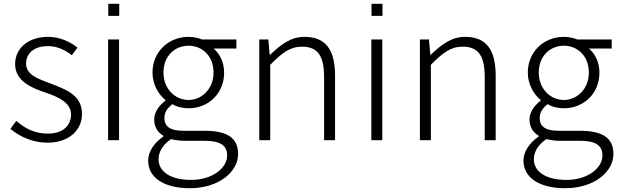

<svg xmlns="http://www.w3.org/2000/svg" viewBox="-20 -742 3278 1016"><path d="M231 13C348 13 414 -56 414 -139C414 -242 324 -270 242 -302C180 -326 118 -346 118 -406C118 -454 154 -498 233 -498C285 -498 324 -477 360 -450L390 -490C350 -522 295 -547 235 -547C123 -547 60 -481 60 -403C60 -312 148 -276 227 -250C288 -229 356 -199 356 -136C356 -80 315 -35 234 -35C161 -35 113 -63 66 -102L35 -60C83 -20 151 13 231 13Z M553 -658H611V-722H553ZM552 0H610V-533H552Z M984 254C1140 254 1240 166 1240 73C1240 -12 1183 -50 1062 -50H950C873 -50 850 -78 850 -117C850 -152 869 -172 892 -191C916 -176 949 -169 978 -169C1083 -169 1166 -248 1166 -357C1166 -413 1143 -457 1111 -485H1231V-533H1049C1032 -540 1007 -547 978 -547C873 -547 787 -469 787 -358C787 -294 820 -241 855 -213V-209C831 -191 796 -156 796 -110C796 -67 817 -40 844 -24V-19C795 14 764 61 764 108C764 200 851 254 984 254ZM978 -213C907 -213 845 -271 845 -358C845 -446 905 -500 978 -500C1050 -500 1110 -446 1110 -358C1110 -271 1047 -213 978 -213ZM991 210C882 210 819 166 819 101C819 65 838 26 885 -6C912 1 940 3 952 3H1061C1141 3 1182 24 1182 81C1182 145 1107 210 991 210Z M1352 0H1410V-399C1473 -463 1515 -495 1578 -495C1662 -495 1695 -446 1695 -333V0H1753V-341C1753 -478 1704 -547 1591 -547C1518 -547 1465 -505 1409 -452H1407L1400 -533H1352Z M1946 -658H2004V-722H1946ZM1945 0H2003V-533H1945Z M2202 0H2260V-399C2323 -463 2365 -495 2428 -495C2512 -495 2545 -446 2545 -333V0H2603V-341C2603 -478 2554 -547 2441 -547C2368 -547 2315 -505 2259 -452H2257L2250 -533H2202Z M2970 254C3126 254 3226 166 3226 73C3226 -12 3169 -50 3048 -50H2936C2859 -50 2836 -78 2836 -117C2836 -152 2855 -172 2878 -191C2902 -176 2935 -169 2964 -169C3069 -169 3152 -248 3152 -357C3152 -413 3129 -457 3097 -485H3217V-533H3035C3018 -540 2993 -547 2964 -547C2859 -547 2773 -469 2773 -358C2773 -294 2806 -241 2841 -213V-209C2817 -191 2782 -156 2782 -110C2782 -67 2803 -40 2830 -24V-19C2781 14 2750 61 2750 108C2750 200 2837 254 2970 254ZM2964 -213C2893 -213 2831 -271 2831 -358C2831 -446 2891 -500 2964 -500C3036 -500 3096 -446 3096 -358C3096 -271 3033 -213 2964 -213ZM2977 210C2868 210 2805 166 2805 101C2805 65 2824 26 2871 -6C2898 1 2926 3 2938 3H3047C3127 3 3168 24 3168 81C3168 145 3093 210 2977 210Z"/></svg>

Font: Spoqa Han Sans Neo Light
Style: Regular
Weight: 300
Designer: [Spoqa Han Sans Neo] Dong-huui Kim  Younghwa Kang  Yujin Lee  [Noto Sans] Ryoko NISHIZUKA  (kana & ideographs); Paul D. 
Foundry: Spoqa (http://www.spoqa-han-sans.com)
Version: Version 1.000